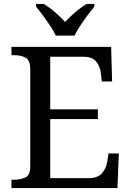

<svg xmlns="http://www.w3.org/2000/svg" viewBox="-20 -951 663 971"><path d="M38 0V-42H51Q84 -42 108.5 -53.5Q133 -65 133 -109V-600Q133 -647 109 -659.5Q85 -672 51 -672H38V-714H542L547 -539H495L490 -582Q486 -615 466.5 -639.5Q447 -664 402 -664H234V-398H475V-349H234V-50H427Q474 -50 495.5 -74.5Q517 -99 522 -132L529 -175H581L574 0ZM262 -771Q252 -794 234 -820.5Q216 -847 197 -873Q178 -899 162 -918V-931H201Q230 -914 258.5 -889Q287 -864 309 -840Q324 -856 342 -872.5Q360 -889 379.5 -904.5Q399 -920 418 -931H457V-918Q442 -899 422.5 -873Q403 -847 385.5 -820.5Q368 -794 357 -771Z"/></svg>

Font: Noto Serif Vithkuqi
Style: Regular
Weight: 400
Version: Version 1.005